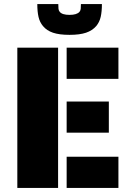

<svg xmlns="http://www.w3.org/2000/svg" viewBox="-20 -922 656 942"><path d="M65 -688H265V0H65ZM307 -688H561V-535H307ZM307 -424H514V-271H307ZM307 -153H561V0H307ZM191 -794Q175 -813 169 -839Q163 -865 163 -902H266Q266 -887 267 -878.5Q268 -870 273 -864Q285 -849 321 -849Q357 -849 370 -864Q375 -870 376 -878.5Q377 -887 377 -902H480Q480 -865 474 -839Q468 -813 452 -794Q433 -772 402 -761.5Q371 -751 321 -751Q271 -751 240 -761.5Q209 -772 191 -794Z"/></svg>

Font: Saira Stencil One
Style: Regular
Weight: 400
Designer: Hector Gatti with collaboration of the Omnibus-Type team
Foundry: Omnibus-Type
Version: Version 1.004